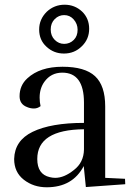

<svg xmlns="http://www.w3.org/2000/svg" viewBox="-20 -782 553 814"><path d="M214 -28Q203 -28 191 -31Q138 -43 138 -108Q138 -232 336 -234V-148Q335 -93 293 -61Q252 -28 214 -28ZM40 -108Q40 -52 81 -20Q122 12 178 12Q288 12 335 -78L344 11L511 -1L510 -24L426 -28V-331Q426 -419 383 -459Q340 -499 245 -499Q149 -499 96 -450Q63 -420 63 -374Q63 -340 95 -328Q109 -322 124 -322Q139 -322 152 -332Q148 -349 148 -368Q148 -407 168 -435Q196 -474 244 -474Q336 -474 336 -347V-261Q196 -261 118 -223Q42 -186 40 -108ZM328 -733Q297 -762 254 -762Q210 -762 178 -732Q146 -700 146 -657Q146 -612 177 -584Q208 -555 251 -555Q296 -555 327 -586Q358 -616 358 -660Q358 -704 328 -733ZM309 -656Q309 -629 293 -613Q276 -596 252 -596Q229 -596 212 -613Q195 -630 195 -657Q195 -684 212 -701Q229 -718 252 -718Q276 -718 292 -700Q309 -681 309 -656Z"/></svg>

Font: Rufina
Style: Regular
Weight: 400
Designer: Martin Sommaruga
Foundry: Martin Sommaruga
Version: Version